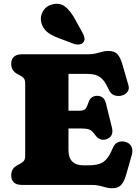

<svg xmlns="http://www.w3.org/2000/svg" viewBox="-20 -991 747 1029"><path d="M237 -397.5H403Q430.5 -397.5 439 -409Q447.5 -420.5 455 -444Q460.5 -461 472.5 -469.2Q484.5 -477.5 500 -477.5Q538 -477.5 547.5 -438L579.5 -309Q586 -283 578 -267.2Q570 -251.5 549.5 -244.5Q533 -239 517.5 -244.8Q502 -250.5 490.5 -267Q480 -281.5 471.2 -289.2Q462.5 -297 448.8 -299.8Q435 -302.5 409.5 -302.5H237ZM40 -649Q40 -672.5 54 -686.2Q68 -700 97.5 -700H448.5Q475.5 -700 494 -704.5Q512.5 -709 528 -713.5Q543.5 -718 560.5 -718Q593.5 -718 609.5 -700.5Q625.5 -683 636.5 -644L668.5 -533.5Q674.5 -512.5 661.8 -497Q649 -481.5 626.5 -477.5Q608.5 -474.5 590.8 -481.2Q573 -488 561.5 -513.5Q549 -541.5 536.2 -557.8Q523.5 -574 509.2 -582Q495 -590 478.5 -592.5Q462 -595 441.5 -595H347V-186Q347 -145.5 367.5 -125.2Q388 -105 426 -105H451.5Q484.5 -105 508 -111.2Q531.5 -117.5 549.5 -137Q567.5 -156.5 583.5 -195.5Q592.5 -219 609.8 -227.5Q627 -236 648.5 -231.5Q672.5 -226.5 683.2 -207.5Q694 -188.5 686.5 -161.5L656.5 -56Q645.5 -18 629.5 0Q613.5 18 580.5 18Q563.5 18 548 13.5Q532.5 9 514 4.5Q495.5 0 468.5 0H97.5Q68 0 54 -13.8Q40 -27.5 40 -51Q40 -88 73 -105.5L89 -114Q100.5 -120 107.8 -128.8Q115 -137.5 115 -157V-543Q115 -562.5 107.8 -571.2Q100.5 -580 89 -586L73 -594.5Q40 -612 40 -649ZM381.5 -889 422 -816Q429.5 -802 432.5 -789Q435.5 -776 427 -764.5Q419 -754.5 404 -752.8Q389 -751 374.5 -756.5L295 -786.5Q252.5 -802.5 231.2 -821Q210 -839.5 201.5 -869Q193.5 -899.5 209.2 -928.8Q225 -958 260 -967.5Q301.5 -978 330 -954.8Q358.5 -931.5 381.5 -889Z"/></svg>

Font: Fraunces SuperSoft Wonky
Style: Regular
Weight: 900
Version: Version 1.000;[b76b70a41]